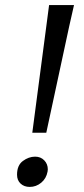

<svg xmlns="http://www.w3.org/2000/svg" viewBox="-20 -725 330 755"><path d="M173 -705 162 -621 107 -203H162L252 -621L271 -705ZM47 -38Q47 -16 61 -3Q75 10 97 10Q122 10 142 -6.5Q162 -23 167 -50L168 -59Q168 -80 154 -94.5Q140 -109 118 -109Q93 -109 70 -92Q47 -75 47 -38Z"/></svg>

Font: Geom Light
Style: Italic
Weight: 300
Italic angle: -10°
Version: Version 1.102